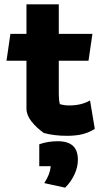

<svg xmlns="http://www.w3.org/2000/svg" viewBox="-20 -616 477 885"><path d="M182 -3Q147 -28 124.5 -57Q102 -86 102 -115V-336H10L28 -460H102V-596H251V-460H406L388 -336H251V-181Q251 -154 256 -136Q276 -130 300 -130Q355 -130 395 -153L417 -22Q392 -6 362 2Q332 10 289 10Q229 10 182 -3ZM184 228Q198 206 205 188Q212 170 214 150H161V49Q200 35 246 35Q293 35 316 56Q339 77 339 121Q339 154 323 188.5Q307 223 280 249Z"/></svg>

Font: Athiti
Style: Bold
Weight: 700
Designer: CadsonDemak Team
Foundry: CadsonDemak
Version: Version 1.033